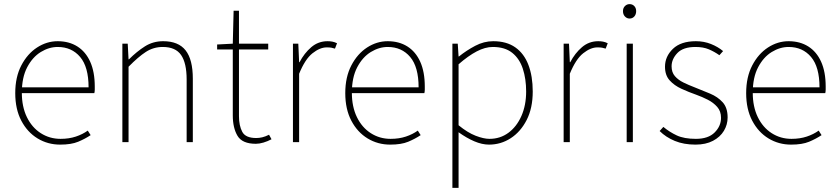

<svg xmlns="http://www.w3.org/2000/svg" viewBox="-20 -690 4066 932"><path d="M272 12Q212 12 162.5 -18Q113 -48 83.5 -104Q54 -160 54 -238Q54 -316 83.5 -372.5Q113 -429 160 -459.5Q207 -490 260 -490Q315 -490 355.5 -464.5Q396 -439 418 -390Q440 -341 440 -270Q440 -263 440 -255Q440 -247 438 -238H70V-266H410Q410 -365 369 -413.5Q328 -462 260 -462Q218 -462 178 -437.5Q138 -413 112 -363.5Q86 -314 86 -240Q86 -172 110.5 -121.5Q135 -71 178 -43.5Q221 -16 274 -16Q315 -16 348 -27Q381 -38 406 -56L420 -34Q393 -16 359.5 -2Q326 12 272 12Z M574 0V-478H600L604 -402H606Q644 -440 683.5 -465Q723 -490 772 -490Q846 -490 881 -445.5Q916 -401 916 -308V0H886V-304Q886 -384 859 -423Q832 -462 770 -462Q725 -462 688 -438Q651 -414 604 -366V0Z M1222 8Q1156 8 1133 -30.5Q1110 -69 1110 -130V-450H1034V-474L1110 -478L1114 -638H1140V-478H1282V-450H1140V-126Q1140 -80 1156 -50Q1172 -20 1224 -20Q1238 -20 1253 -23.5Q1268 -27 1286 -36L1298 -14Q1279 -4 1259 2Q1239 8 1222 8Z M1402 0V-478H1428L1432 -388H1434Q1457 -432 1491 -461Q1525 -490 1570 -490Q1582 -490 1593 -488Q1604 -486 1616 -480L1606 -454Q1597 -457 1588.5 -458.5Q1580 -460 1566 -460Q1533 -460 1497 -431.5Q1461 -403 1432 -332V0Z M1874 12Q1814 12 1764.5 -18Q1715 -48 1685.5 -104Q1656 -160 1656 -238Q1656 -316 1685.5 -372.5Q1715 -429 1762 -459.5Q1809 -490 1862 -490Q1917 -490 1957.5 -464.5Q1998 -439 2020 -390Q2042 -341 2042 -270Q2042 -263 2042 -255Q2042 -247 2040 -238H1672V-266H2012Q2012 -365 1971 -413.5Q1930 -462 1862 -462Q1820 -462 1780 -437.5Q1740 -413 1714 -363.5Q1688 -314 1688 -240Q1688 -172 1712.5 -121.5Q1737 -71 1780 -43.5Q1823 -16 1876 -16Q1917 -16 1950 -27Q1983 -38 2008 -56L2022 -34Q1995 -16 1961.5 -2Q1928 12 1874 12Z M2176 222V-478H2202L2206 -416H2208Q2244 -445 2286.5 -467.5Q2329 -490 2374 -490Q2439 -490 2481.5 -460Q2524 -430 2545 -375Q2566 -320 2566 -246Q2566 -165 2536.5 -107.5Q2507 -50 2459 -19Q2411 12 2354 12Q2320 12 2282.5 -4Q2245 -20 2206 -48V42V222ZM2356 -16Q2408 -16 2448 -45.5Q2488 -75 2511 -127Q2534 -179 2534 -246Q2534 -307 2518 -356Q2502 -405 2466.5 -433.5Q2431 -462 2372 -462Q2335 -462 2294 -440.5Q2253 -419 2206 -378V-82Q2250 -46 2289 -31Q2328 -16 2356 -16Z M2716 0V-478H2742L2746 -388H2748Q2771 -432 2805 -461Q2839 -490 2884 -490Q2896 -490 2907 -488Q2918 -486 2930 -480L2920 -454Q2911 -457 2902.5 -458.5Q2894 -460 2880 -460Q2847 -460 2811 -431.5Q2775 -403 2746 -332V0Z M3022 0V-478H3052V0ZM3036 -600Q3023 -600 3013.5 -610Q3004 -620 3004 -636Q3004 -651 3013.5 -660.5Q3023 -670 3036 -670Q3050 -670 3059 -660.5Q3068 -651 3068 -636Q3068 -620 3059 -610Q3050 -600 3036 -600Z M3356 12Q3299 12 3255.5 -6Q3212 -24 3182 -54L3200 -74Q3230 -49 3265.5 -32.5Q3301 -16 3358 -16Q3418 -16 3449 -47Q3480 -78 3480 -118Q3480 -150 3461.5 -171Q3443 -192 3415.5 -206Q3388 -220 3360 -230Q3323 -243 3288 -259Q3253 -275 3230.5 -300Q3208 -325 3208 -366Q3208 -416 3246.5 -453Q3285 -490 3358 -490Q3397 -490 3431 -476.5Q3465 -463 3490 -442L3472 -422Q3448 -439 3421 -450.5Q3394 -462 3356 -462Q3296 -462 3268 -432.5Q3240 -403 3240 -368Q3240 -339 3256 -320.5Q3272 -302 3297.5 -289.5Q3323 -277 3352 -266Q3390 -251 3427 -235.5Q3464 -220 3488 -193.5Q3512 -167 3512 -120Q3512 -85 3494 -55Q3476 -25 3441 -6.5Q3406 12 3356 12Z M3820 12Q3760 12 3710.5 -18Q3661 -48 3631.5 -104Q3602 -160 3602 -238Q3602 -316 3631.5 -372.5Q3661 -429 3708 -459.5Q3755 -490 3808 -490Q3863 -490 3903.5 -464.5Q3944 -439 3966 -390Q3988 -341 3988 -270Q3988 -263 3988 -255Q3988 -247 3986 -238H3618V-266H3958Q3958 -365 3917 -413.5Q3876 -462 3808 -462Q3766 -462 3726 -437.5Q3686 -413 3660 -363.5Q3634 -314 3634 -240Q3634 -172 3658.5 -121.5Q3683 -71 3726 -43.5Q3769 -16 3822 -16Q3863 -16 3896 -27Q3929 -38 3954 -56L3968 -34Q3941 -16 3907.5 -2Q3874 12 3820 12Z"/></svg>

Font: Source Sans 3
Style: Regular
Weight: 200
Designer: Paul D. Hunt
Foundry: Adobe
Version: Version 3.046;hotconv 1.0.118;makeotfexe 2.5.65603